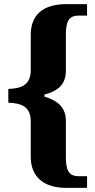

<svg xmlns="http://www.w3.org/2000/svg" viewBox="-20 -780 459 924"><path d="M298 124H399V68H359C307 68 297 34 297 -27V-198C297 -257 265 -294 194 -315V-325C268 -344 297 -381 297 -440V-610C297 -671 307 -705 359 -705H399V-760H298C186 -760 128 -707 128 -613V-442C128 -369 80 -354 20 -352V-286C80 -283 128 -270 128 -195V-25C128 67 186 124 298 124Z"/></svg>

Font: Noto Serif Hebrew SemiCondensed ExtraBold
Style: Regular
Weight: 800
Width: 4
Designer: Monotype Design Team
Foundry: Monotype Imaging Inc.
Version: Version 2.004